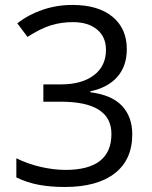

<svg xmlns="http://www.w3.org/2000/svg" viewBox="-20 -744 612 774"><path d="M491.2 -545.9Q491.2 -477.5 452.9 -434.1Q414.6 -390.6 344.2 -376V-372.1Q430.2 -361.3 471.7 -317.4Q513.2 -273.4 513.2 -202.1Q513.2 -100.1 442.4 -45.2Q371.6 9.8 241.2 9.8Q184.6 9.8 137.5 1.2Q90.3 -7.3 45.9 -28.8V-106Q92.3 -83 144.8 -71Q197.3 -59.1 244.1 -59.1Q429.2 -59.1 429.2 -204.1Q429.2 -334 225.1 -334H154.8V-403.8H226.1Q309.6 -403.8 358.4 -440.7Q407.2 -477.5 407.2 -543Q407.2 -595.2 371.3 -625Q335.4 -654.8 273.9 -654.8Q227.1 -654.8 185.5 -642.1Q144 -629.4 90.8 -595.2L49.8 -649.9Q93.8 -684.6 151.1 -704.3Q208.5 -724.1 272 -724.1Q376 -724.1 433.6 -676.5Q491.2 -628.9 491.2 -545.9Z"/></svg>

Font: Open Sans ACDW
Style: acdw
Weight: 400
Foundry: Ascender Corporation
Version: Version 1.10